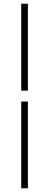

<svg xmlns="http://www.w3.org/2000/svg" viewBox="-20 -770 266 1040"><path d="M95 -279V-750H131V-279ZM95 250V-220H131V250Z"/></svg>

Font: CV Source Sans Light
Style: Regular
Weight: 300
Designer: Paul D. Hunt
Foundry: Adobe Systems Incorporated
Version: Version 3.001